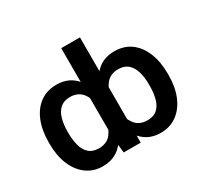

<svg xmlns="http://www.w3.org/2000/svg" viewBox="-150 -934 1214 1149"><g transform="rotate(-30 456.5 -359.5)"><path d="M867.7 -275.4V-265.6Q867.7 -185.1 842 -123Q816.4 -61 768.8 -25.6Q721.2 9.8 655.8 9.8Q606.9 9.8 570.3 -9.5Q533.7 -28.8 508.1 -64.7Q482.4 -100.6 467 -149.9Q451.7 -199.2 444.8 -259.3V-279.8Q453.6 -361.8 478.5 -423.1Q503.4 -484.4 547.4 -518.6Q591.3 -552.7 657.2 -552.7Q722.7 -552.7 769.8 -518.3Q816.9 -483.9 842.3 -421.6Q867.7 -359.4 867.7 -275.4ZM737.8 -265.6V-275.4Q738.3 -325.2 727.1 -364Q715.8 -402.8 690.7 -425.5Q665.5 -448.2 623 -448.2Q566.9 -448.2 536.9 -408.7Q506.8 -369.1 500 -306.6V-232.4Q509.8 -171.9 538.8 -133.5Q567.9 -95.2 624.5 -95.2Q668 -95.2 692.6 -118.2Q717.3 -141.1 727.5 -179.7Q737.8 -218.3 737.8 -265.6ZM391.6 -111.8V-727.5H521V0H403.3ZM44.9 -265.6V-275.4Q44.9 -359.4 70.3 -421.6Q95.7 -483.9 143.1 -518.3Q190.4 -552.7 255.9 -552.7Q321.8 -552.7 365.7 -518.6Q409.7 -484.4 434.3 -423.1Q459 -361.8 467.3 -279.8V-259.3Q460.9 -199.2 445.6 -149.9Q430.2 -100.6 404.5 -64.7Q378.9 -28.8 342 -9.5Q305.2 9.8 256.3 9.8Q191.4 9.8 143.8 -25.6Q96.2 -61 70.6 -123Q44.9 -185.1 44.9 -265.6ZM174.8 -275.4V-265.6Q174.8 -218.3 185.1 -179.7Q195.3 -141.1 220.2 -118.2Q245.1 -95.2 288.6 -95.2Q345.2 -95.2 374 -133.5Q402.8 -171.9 412.1 -232.4V-306.6Q405.8 -369.1 376 -408.7Q346.2 -448.2 290 -448.2Q247.6 -448.2 222.2 -425.5Q196.8 -402.8 185.8 -364Q174.8 -325.2 174.8 -275.4Z"/></g></svg>

Font: Inter 28pt SemiBold
Style: Regular
Weight: 600
Designer: Rasmus Andersson
Foundry: rsms
Version: Version 4.001;git-66647c0bb